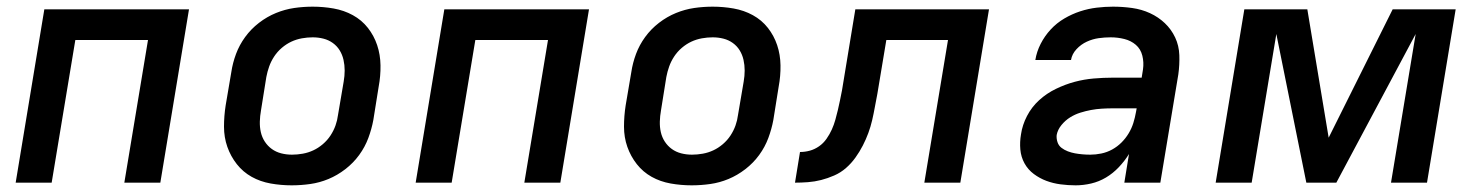

<svg xmlns="http://www.w3.org/2000/svg" viewBox="-20 -548 4440 576"><path d="M27 0 113 -520H547L461 0H353L424 -428H206L135 0Z M855 8Q823 8 792 2.5Q761 -3 735 -17.5Q709 -32 690.5 -55.5Q672 -79 662 -107.5Q652 -136 652 -168Q652 -200 657 -232L674 -332Q678 -359 688 -386Q698 -413 715.5 -437Q733 -461 757 -479.5Q781 -498 808 -509Q835 -520 862.5 -524Q890 -528 918 -528Q950 -528 981 -522.5Q1012 -517 1038.5 -502.5Q1065 -488 1083.5 -464.5Q1102 -441 1111.5 -412.5Q1121 -384 1121.5 -352Q1122 -320 1116 -288L1100 -188Q1095 -161 1085 -134Q1075 -107 1057.5 -83Q1040 -59 1016 -40.5Q992 -22 965.5 -11Q939 0 911 4Q883 8 855 8ZM856 -84Q872 -84 888.5 -87Q905 -90 920 -97Q935 -104 948.5 -115.5Q962 -127 971.5 -141.5Q981 -156 986.5 -171.5Q992 -187 994 -203L1011 -303Q1014 -320 1014 -336.5Q1014 -353 1010.5 -368.5Q1007 -384 999 -397Q991 -410 978.5 -419Q966 -428 950.5 -432Q935 -436 918 -436Q902 -436 885.5 -433Q869 -430 854 -423Q839 -416 825.5 -404.5Q812 -393 802.5 -378.5Q793 -364 787.5 -348.5Q782 -333 779 -317L763 -217Q760 -200 759.5 -183.5Q759 -167 762.5 -151.5Q766 -136 774.5 -123Q783 -110 795.5 -101Q808 -92 823.5 -88Q839 -84 856 -84Z M1227 0 1313 -520H1747L1661 0H1553L1624 -428H1406L1335 0Z M2055 8Q2023 8 1992 2.5Q1961 -3 1935 -17.5Q1909 -32 1890.5 -55.5Q1872 -79 1862 -107.5Q1852 -136 1852 -168Q1852 -200 1857 -232L1874 -332Q1878 -359 1888 -386Q1898 -413 1915.5 -437Q1933 -461 1957 -479.5Q1981 -498 2008 -509Q2035 -520 2062.5 -524Q2090 -528 2118 -528Q2150 -528 2181 -522.5Q2212 -517 2238.5 -502.5Q2265 -488 2283.5 -464.5Q2302 -441 2311.5 -412.5Q2321 -384 2321.5 -352Q2322 -320 2316 -288L2300 -188Q2295 -161 2285 -134Q2275 -107 2257.5 -83Q2240 -59 2216 -40.5Q2192 -22 2165.5 -11Q2139 0 2111 4Q2083 8 2055 8ZM2056 -84Q2072 -84 2088.5 -87Q2105 -90 2120 -97Q2135 -104 2148.5 -115.5Q2162 -127 2171.5 -141.5Q2181 -156 2186.5 -171.5Q2192 -187 2194 -203L2211 -303Q2214 -320 2214 -336.5Q2214 -353 2210.5 -368.5Q2207 -384 2199 -397Q2191 -410 2178.5 -419Q2166 -428 2150.5 -432Q2135 -436 2118 -436Q2102 -436 2085.5 -433Q2069 -430 2054 -423Q2039 -416 2025.5 -404.5Q2012 -393 2002.5 -378.5Q1993 -364 1987.5 -348.5Q1982 -333 1979 -317L1963 -217Q1960 -200 1959.5 -183.5Q1959 -167 1962.5 -151.5Q1966 -136 1974.5 -123Q1983 -110 1995.5 -101Q2008 -92 2023.5 -88Q2039 -84 2056 -84Z M2365 0 2380 -92Q2395 -92 2409.5 -96Q2424 -100 2437 -109Q2450 -118 2459.5 -131.5Q2469 -145 2475.5 -159.5Q2482 -174 2486 -188.5Q2490 -203 2493.5 -217.5Q2497 -232 2500 -247Q2503 -262 2506 -277L2546 -520H2947L2861 0H2753L2824 -428H2639L2612 -266Q2608 -246 2604.5 -226.5Q2601 -207 2596.5 -187.5Q2592 -168 2585 -149Q2578 -130 2568.5 -111.5Q2559 -93 2546.5 -75.5Q2534 -58 2518 -44Q2502 -30 2482.5 -21.5Q2463 -13 2443.5 -8Q2424 -3 2404 -1.5Q2384 0 2365 0Z M3207 8Q3184 8 3161.5 5Q3139 2 3119 -5.5Q3099 -13 3081.5 -26Q3064 -39 3053.5 -58Q3043 -77 3041 -99.5Q3039 -122 3043 -145Q3047 -173 3061 -200Q3075 -227 3097.5 -247.5Q3120 -268 3148 -281.5Q3176 -295 3204 -302.5Q3232 -310 3261 -312.5Q3290 -315 3318 -315H3405L3409 -340Q3412 -361 3407 -381Q3402 -401 3387.5 -413.5Q3373 -426 3353 -431Q3333 -436 3312 -436Q3294 -436 3276 -433.5Q3258 -431 3240.5 -423Q3223 -415 3209.5 -400.5Q3196 -386 3193 -368H3086Q3090 -393 3102 -416.5Q3114 -440 3132 -459.5Q3150 -479 3173 -492.5Q3196 -506 3220.5 -514Q3245 -522 3270 -525Q3295 -528 3319 -528Q3348 -528 3376.5 -524Q3405 -520 3430 -508.5Q3455 -497 3474.5 -478.5Q3494 -460 3505.5 -435.5Q3517 -411 3518 -382.5Q3519 -354 3515 -325L3461 0H3353L3367 -86Q3354 -65 3336.5 -46.5Q3319 -28 3298 -15.5Q3277 -3 3253.5 2.5Q3230 8 3207 8ZM3251 -84Q3267 -84 3284 -87.5Q3301 -91 3316.5 -99.5Q3332 -108 3344.5 -120.5Q3357 -133 3366 -148Q3375 -163 3380 -179Q3385 -195 3388 -212L3390 -223H3318Q3302 -223 3285.5 -222Q3269 -221 3253 -218Q3237 -215 3221 -210Q3205 -205 3190.5 -196Q3176 -187 3164.5 -173Q3153 -159 3150 -143Q3149 -132 3152.5 -121.5Q3156 -111 3164.5 -104.5Q3173 -98 3183.5 -94Q3194 -90 3205 -88Q3216 -86 3227.5 -85Q3239 -84 3251 -84Z M3627 0 3713 -520H3902L3966 -135L4158 -520H4347L4261 0H4153L4227 -446L3989 0H3899L3809 -446L3735 0Z"/></svg>

Font: Iosevka Aile Semibold Oblique
Style: Regular
Weight: 600
Italic angle: -9°
Designer: Belleve Invis
Foundry: Belleve Invis
Version: Version 31.1.0; ttfautohint (v1.8.4)